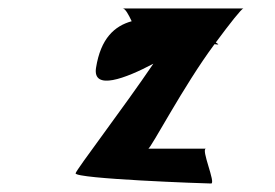

<svg xmlns="http://www.w3.org/2000/svg" viewBox="-20 -758 647 452"><path d="M158 -350C156 -337 464 -326 477 -326C489 -326 452 -408 465 -408H329C335 -408 412 -556 485 -654C494 -653 498 -652 488 -658C522 -704 549 -738 553 -738H269C275 -738 283 -723 290 -708C250 -697 217 -668 206 -598C198 -544 275 -573 341 -608C272 -506 159 -358 158 -350Z"/></svg>

Font: Ampere
Style: SuCndIta
Weight: 400
Version: Version 1